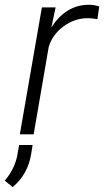

<svg xmlns="http://www.w3.org/2000/svg" viewBox="-60 -559 433 799"><path d="M0 0ZM345.2 -479Q326.2 -482.9 306.6 -483.4Q251 -483.4 204.6 -449.5Q158.2 -415.5 142.6 -363.3L80.1 0H22.5L114.3 -528.3H171.4L153.8 -444.3Q182.6 -491.2 223.4 -515.6Q264.2 -540 313 -539.1Q330.1 -539.1 353 -532.2ZM-7.3 219.7 -40 192.9Q2.9 141.1 12.7 83.5L19.5 44.4H75.7L69.8 81.5Q56.6 165.5 -7.3 219.7Z"/></svg>

Font: Roboto Light
Style: Italic
Weight: 300
Italic angle: -12°
Designer: Google
Version: Version 2.134; 2016; ttfautohint (v1.6)